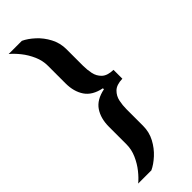

<svg xmlns="http://www.w3.org/2000/svg" viewBox="-293 -765 936 936"><g transform="rotate(-45 175.5 -296.5)"><path d="M19 150Q40 133 62 105.5Q84 78 99 44Q114 10 114 -25V-146Q114 -204 140 -242.5Q166 -281 226 -293V-300Q166 -312 140 -350.5Q114 -389 114 -446V-568Q114 -603 99 -637Q84 -671 62 -698.5Q40 -726 19 -743H110Q138 -730 167 -703.5Q196 -677 215.5 -640Q235 -603 235 -560V-445Q235 -419 240.5 -392Q246 -365 265.5 -346.5Q285 -328 326 -327V-266Q285 -265 265.5 -246Q246 -227 240.5 -200Q235 -173 235 -148V-32Q235 11 215.5 47.5Q196 84 167 110.5Q138 137 110 150Z"/></g></svg>

Font: Saira SemiBold
Style: Regular
Weight: 600
Designer: Hector Gatti with collaboration of the Omnibus-Type team
Foundry: Omnibus-Type
Version: Version 1.100; ttfautohint (v1.8.3)